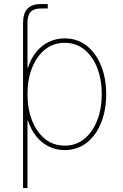

<svg xmlns="http://www.w3.org/2000/svg" viewBox="-20 -748 621 972"><path d="M96.7 -453.1V-630.9Q96.7 -680.7 119.1 -704.1Q141.6 -727.5 186.5 -727.5Q193.4 -727.5 203.4 -727.5Q213.4 -727.5 221.7 -727.5V-705.1Q212.4 -705.1 202.6 -705.1Q192.9 -705.1 186.5 -705.1Q151.4 -705.1 135.3 -688Q119.1 -670.9 119.1 -630.9V-453.1ZM96.7 204.1V-545.9H119.1V-406.2H122.1Q136.2 -451.7 163.3 -484.9Q190.4 -518.1 227.3 -535.9Q264.2 -553.7 307.6 -553.7Q371.6 -553.7 418.7 -516.6Q465.8 -479.5 491.7 -415.5Q517.6 -351.6 517.6 -271.5Q517.6 -190.9 491.9 -126.7Q466.3 -62.5 419.2 -25.4Q372.1 11.7 307.6 11.7Q263.7 11.7 227.1 -6.3Q190.4 -24.4 163.6 -57.9Q136.7 -91.3 122.1 -136.7H119.1V204.1ZM307.6 -10.7Q365.2 -10.7 407.2 -45.2Q449.2 -79.6 472.2 -138.7Q495.1 -197.8 495.1 -271.5Q495.1 -345.2 472.2 -404.1Q449.2 -462.9 407.2 -497.1Q365.2 -531.2 307.6 -531.2Q250 -531.2 207.8 -497.1Q165.5 -462.9 142.3 -404.1Q119.1 -345.2 119.1 -271.5Q119.1 -197.8 142.1 -138.7Q165 -79.6 207.3 -45.2Q249.5 -10.7 307.6 -10.7Z"/></svg>

Font: Inter Thin
Style: Regular
Weight: 250
Designer: Rasmus Andersson
Foundry: rsms
Version: Version 4.001;git-66647c0bb